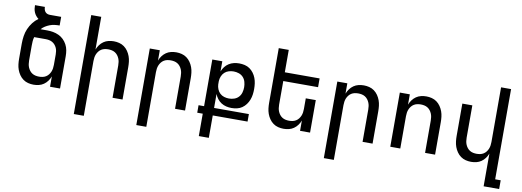

<svg xmlns="http://www.w3.org/2000/svg" viewBox="-69 -1168 4938 1815"><g transform="rotate(10 2400.0 -260.0)"><path d="M261 8Q235 8 209 1.5Q183 -5 161.5 -20.5Q140 -36 124.5 -58.5Q109 -81 100 -106Q91 -131 88 -157.5Q85 -184 85 -210V-354Q85 -391 90.5 -428Q96 -465 110.5 -498.5Q125 -532 147.5 -561.5Q170 -591 200 -612Q186 -623 175 -636.5Q164 -650 157 -666.5Q150 -683 147.5 -700Q145 -717 145 -735H240Q240 -722 243.5 -709.5Q247 -697 255 -687.5Q263 -678 275 -673.5Q287 -669 300 -669H408V-586Q384 -586 360 -583Q336 -580 314 -571.5Q292 -563 272 -550.5Q252 -538 236 -520H300Q329 -520 357 -515Q385 -510 411 -498Q437 -486 457.5 -466Q478 -446 491.5 -420.5Q505 -395 510 -367Q515 -339 515 -310V0H419V-99Q410 -75 394.5 -54Q379 -33 358 -18.5Q337 -4 312 2Q287 8 261 8ZM300 -76Q317 -76 334 -79.5Q351 -83 365.5 -92Q380 -101 390.5 -114.5Q401 -128 407.5 -143.5Q414 -159 416.5 -176Q419 -193 419 -210V-310Q419 -326 416.5 -342.5Q414 -359 407 -374Q400 -389 389 -401.5Q378 -414 363.5 -422Q349 -430 332.5 -433Q316 -436 300 -436H190Q184 -416 182.5 -395.5Q181 -375 181 -354V-210Q181 -193 183.5 -176Q186 -159 192.5 -143.5Q199 -128 209.5 -114.5Q220 -101 234.5 -92Q249 -83 266 -79.5Q283 -76 300 -76Z M685 215V-735H781V-421Q790 -445 805.5 -466Q821 -487 842 -501.5Q863 -516 888 -522Q913 -528 939 -528Q965 -528 991 -521.5Q1017 -515 1038.5 -499.5Q1060 -484 1075.5 -461.5Q1091 -439 1100 -414Q1109 -389 1112 -362.5Q1115 -336 1115 -310V0H1019V-310Q1019 -327 1016.5 -344Q1014 -361 1007.5 -376.5Q1001 -392 990.5 -405.5Q980 -419 965.5 -428Q951 -437 934 -440.5Q917 -444 900 -444Q883 -444 866 -440.5Q849 -437 834.5 -428Q820 -419 809.5 -405.5Q799 -392 792.5 -376.5Q786 -361 783.5 -344Q781 -327 781 -310V215Z M1285 215V-520H1381V-421Q1390 -445 1405.5 -466Q1421 -487 1442 -501.5Q1463 -516 1488 -522Q1513 -528 1539 -528Q1565 -528 1591 -521.5Q1617 -515 1638.5 -499.5Q1660 -484 1675.5 -461.5Q1691 -439 1700 -414Q1709 -389 1712 -362.5Q1715 -336 1715 -310V0H1619V-310Q1619 -327 1616.5 -344Q1614 -361 1607.5 -376.5Q1601 -392 1590.5 -405.5Q1580 -419 1565.5 -428Q1551 -437 1534 -440.5Q1517 -444 1500 -444Q1483 -444 1466 -440.5Q1449 -437 1434.5 -428Q1420 -419 1409.5 -405.5Q1399 -392 1392.5 -376.5Q1386 -361 1383.5 -344Q1381 -327 1381 -310V215Z M1885 215V0H1832V-72H1885V-520H1981V-422Q1990 -446 2006 -467Q2022 -488 2044 -502Q2066 -516 2091.5 -522Q2117 -528 2143 -528Q2169 -528 2195.5 -522Q2222 -516 2243.5 -501Q2265 -486 2281 -464.5Q2297 -443 2306.5 -418Q2316 -393 2319.5 -366.5Q2323 -340 2323 -314Q2323 -287 2319.5 -261Q2316 -235 2306.5 -210Q2297 -185 2281 -163.5Q2265 -142 2243.5 -127Q2222 -112 2195.5 -106Q2169 -100 2143 -100Q2117 -100 2091.5 -106Q2066 -112 2044 -126Q2022 -140 2006 -161Q1990 -182 1981 -206V-72H2315V0H1981V215ZM2104 -184Q2130 -184 2154.5 -192.5Q2179 -201 2196 -219.5Q2213 -238 2220 -263Q2227 -288 2227 -314Q2227 -339 2220 -364.5Q2213 -390 2196 -408.5Q2179 -427 2154.5 -435.5Q2130 -444 2104 -444Q2080 -444 2057 -437Q2034 -430 2017 -414Q2000 -398 1991 -375.5Q1982 -353 1981 -330V-298Q1982 -275 1991 -252.5Q2000 -230 2017 -214Q2034 -198 2057 -191Q2080 -184 2104 -184Z M2661 8Q2635 8 2609 1.5Q2583 -5 2561.5 -20.5Q2540 -36 2524.5 -58.5Q2509 -81 2500 -106Q2491 -131 2488 -157.5Q2485 -184 2485 -210V-735H2581V-520H2915V-436H2581V-210Q2581 -193 2583.5 -176Q2586 -159 2592.5 -143.5Q2599 -128 2609.5 -114.5Q2620 -101 2634.5 -92Q2649 -83 2666 -79.5Q2683 -76 2700 -76Q2717 -76 2734 -79.5Q2751 -83 2765.5 -92Q2780 -101 2790.5 -114.5Q2801 -128 2807.5 -143.5Q2814 -159 2816.5 -176Q2819 -193 2819 -210V-312H2915V0H2819V-99Q2810 -75 2794.5 -54Q2779 -33 2758 -18.5Q2737 -4 2712 2Q2687 8 2661 8Z M3085 215V-520H3181V-421Q3190 -445 3205.5 -466Q3221 -487 3242 -501.5Q3263 -516 3288 -522Q3313 -528 3339 -528Q3365 -528 3391 -521.5Q3417 -515 3438.5 -499.5Q3460 -484 3475.5 -461.5Q3491 -439 3500 -414Q3509 -389 3512 -362.5Q3515 -336 3515 -310V0H3419V-310Q3419 -327 3416.5 -344Q3414 -361 3407.5 -376.5Q3401 -392 3390.5 -405.5Q3380 -419 3365.5 -428Q3351 -437 3334 -440.5Q3317 -444 3300 -444Q3283 -444 3266 -440.5Q3249 -437 3234.5 -428Q3220 -419 3209.5 -405.5Q3199 -392 3192.5 -376.5Q3186 -361 3183.5 -344Q3181 -327 3181 -310V215Z M3685 0V-520H3781V-421Q3790 -445 3805.5 -466Q3821 -487 3842 -501.5Q3863 -516 3888 -522Q3913 -528 3939 -528Q3965 -528 3991 -521.5Q4017 -515 4038.5 -499.5Q4060 -484 4075.5 -461.5Q4091 -439 4100 -414Q4109 -389 4112 -362.5Q4115 -336 4115 -310V0H4019V-310Q4019 -327 4016.5 -344Q4014 -361 4007.5 -376.5Q4001 -392 3990.5 -405.5Q3980 -419 3965.5 -428Q3951 -437 3934 -440.5Q3917 -444 3900 -444Q3883 -444 3866 -440.5Q3849 -437 3834.5 -428Q3820 -419 3809.5 -405.5Q3799 -392 3792.5 -376.5Q3786 -361 3783.5 -344Q3781 -327 3781 -310V0Z M4619 215V-99Q4610 -75 4594.5 -54Q4579 -33 4558 -18.5Q4537 -4 4512 2Q4487 8 4461 8Q4435 8 4409 1.5Q4383 -5 4361.5 -20.5Q4340 -36 4324.5 -58.5Q4309 -81 4300 -106Q4291 -131 4288 -157.5Q4285 -184 4285 -210V-520H4381V-210Q4381 -193 4383.5 -176Q4386 -159 4392.5 -143.5Q4399 -128 4409.5 -114.5Q4420 -101 4434.5 -92Q4449 -83 4466 -79.5Q4483 -76 4500 -76Q4517 -76 4534 -79.5Q4551 -83 4565.5 -92Q4580 -101 4590.5 -114.5Q4601 -128 4607.5 -143.5Q4614 -159 4616.5 -176Q4619 -193 4619 -210V-735H4715V131H4768V215Z"/></g></svg>

Font: Iosevka Medium Extended
Style: Regular
Weight: 500
Width: 7
Monospace: yes
Designer: Belleve Invis
Foundry: Belleve Invis
Version: Version 32.5.0; ttfautohint (v1.8.4)